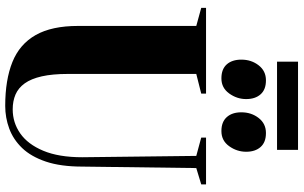

<svg xmlns="http://www.w3.org/2000/svg" viewBox="-228 -898 1135 718"><g transform="rotate(90 339.0 -539.5)"><path d="M376.5 8Q279 8 212.2 -19Q145.5 -46 111.5 -106Q77.5 -166 77.5 -264V-706.5L10 -725V-743H330.5V-725L257 -706.5V-226.5Q257 -168.5 266 -128.8Q275 -89 292.2 -65Q309.5 -41 334 -30.5Q358.5 -20 389.5 -20Q439 -20 479.5 -48.2Q520 -76.5 544.2 -134.2Q568.5 -192 568.5 -280L563.5 -706.5L495 -725V-743H670V-725L609 -706.5L603.5 -280.5Q603.5 -199.5 584.8 -144Q566 -88.5 534 -55.2Q502 -22 461.2 -7Q420.5 8 376.5 8ZM273 -800.5Q239 -800.5 221.2 -820.5Q203.5 -840.5 203.5 -875Q203.5 -912.5 224.8 -939.8Q246 -967 280.5 -967H281.5Q315.5 -967 333.2 -947Q351 -927 351 -893Q351 -858.5 330 -829.5Q309 -800.5 274 -800.5ZM470 -800.5Q436.5 -800.5 418.5 -820.5Q400.5 -840.5 400.5 -875Q400.5 -912.5 421.8 -939.8Q443 -967 477.5 -967H478.5Q512.5 -967 530.2 -947Q548 -927 548 -893Q548 -858.5 527.2 -829.5Q506.5 -800.5 471 -800.5ZM541 -1087V-1008.5H211V-1087Z"/></g></svg>

Font: Merriweather 144pt ExtraBold
Style: Regular
Weight: 800
Version: Version 2.100